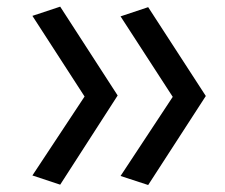

<svg xmlns="http://www.w3.org/2000/svg" viewBox="-20 -538 660 563"><path d="M333.5 -490 486.5 -254 333.5 -22 414.5 4.5 583.5 -256.5 414.5 -517ZM75 -491.5 228 -255 75 -23.5 156.5 3.5 325 -258 156.5 -518.5Z"/></svg>

Font: Monaspace Krypton
Style: Regular
Weight: 400
Designer: Riley Cran & the Lettermatic Team
Foundry: Lettermatic
Version: Version 1.200 (Monaspace Krypton)